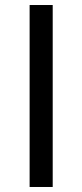

<svg xmlns="http://www.w3.org/2000/svg" viewBox="-20 -742 328 765"><path d="M98 3V-722H190V3Z"/></svg>

Font: Sinter Bold
Style: Regular
Weight: 700
Foundry: Adobe & rsms
Version: Version 1.000